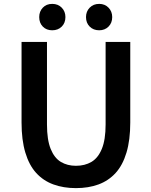

<svg xmlns="http://www.w3.org/2000/svg" viewBox="-20 -955 780 989"><path d="M371 14Q307 14 255 -5Q203 -24 166.5 -64Q130 -104 110.5 -169Q91 -234 91 -324V-739H222V-314Q222 -235 241 -188Q260 -141 293.5 -121Q327 -101 371 -101Q417 -101 451 -121Q485 -141 504.5 -188Q524 -235 524 -314V-739H651V-324Q651 -234 631.5 -169Q612 -104 575.5 -64Q539 -24 487.5 -5Q436 14 371 14ZM249 -799Q219 -799 200.5 -818Q182 -837 182 -867Q182 -896 200.5 -915.5Q219 -935 249 -935Q279 -935 298 -915.5Q317 -896 317 -867Q317 -837 298 -818Q279 -799 249 -799ZM491 -799Q461 -799 442 -818Q423 -837 423 -867Q423 -896 442 -915.5Q461 -935 491 -935Q520 -935 539 -915.5Q558 -896 558 -867Q558 -837 539 -818Q520 -799 491 -799Z"/></svg>

Font: Noto Sans TC SemiBold
Style: Regular
Weight: 600
Designer: Ryoko NISHIZUKA  (kana, bopomofo & ideographs); Paul D. Hunt (Latin, Greek & Cyrillic); Sandoll Communications , Soo-you
Foundry: Adobe
Version: Version 2.004-H2;hotconv 1.0.118;makeotfexe 2.5.65603